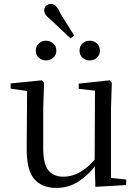

<svg xmlns="http://www.w3.org/2000/svg" viewBox="-20 -924 693 959"><path d="M209.5 -622.1Q189.6 -622.1 174.2 -635.5Q158.8 -648.8 158.8 -670.8Q158.8 -693.9 174.2 -707.3Q189.6 -720.7 209.5 -720.7Q229.8 -720.7 245.6 -707.3Q261.4 -693.9 261.4 -670.8Q261.4 -648.8 245.6 -635.5Q229.8 -622.1 209.5 -622.1ZM332.7 -732 239.4 -819.9Q219.8 -835.9 210.4 -847.2Q201.1 -858.5 201.1 -872.8Q201.1 -888.1 211.5 -896.3Q222 -904.4 233.9 -904.4Q248.4 -904.4 259.7 -893Q271 -881.6 282.7 -855.2L350.2 -746.9ZM427.8 -622.1Q407.2 -622.1 392.2 -635.5Q377.3 -648.8 377.3 -670.8Q377.3 -693.9 392.2 -707.3Q407.2 -720.7 427.8 -720.7Q448.1 -720.7 463.6 -707.3Q479.1 -693.9 479.1 -670.8Q479.1 -648.8 463.6 -635.5Q448.1 -622.1 427.8 -622.1ZM260.9 14.6Q189.8 14.6 151.1 -29.8Q112.3 -74.2 113.3 -185.8L115.5 -483.7L137.7 -466.6L33.1 -481V-507.3L189.5 -523L200.2 -511.5L195.8 -380.4V-185.1Q195.8 -105.3 221.6 -73.3Q247.4 -41.4 296.3 -41.4Q342.8 -41.4 386.1 -68.1Q429.4 -94.9 464.9 -141.8L488.1 -103H461.7Q423.1 -51 373.2 -18.2Q323.3 14.6 260.9 14.6ZM456.4 9.3 452.8 -114.1V-115.5L454.4 -471.2L373.2 -480.3V-506.2L528.2 -523L538.4 -511.5L534.4 -380.4V-35L610.3 -27.4V0.2Z"/></svg>

Font: Source Han Serif JP VF
Style: Regular
Weight: 250
Designer: Ryoko NISHIZUKA 西塚涼子 (kana & ideographs); Frank Grießhammer (Latin, Greek & Cyrillic); Wenlong ZHANG 张文龙 (bopomofo); San
Foundry: Adobe
Version: Version 2.001;hotconv 1.1.0;makeotfexe 2.6.0